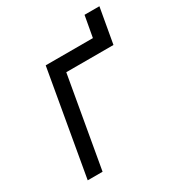

<svg xmlns="http://www.w3.org/2000/svg" viewBox="-152 -726 769 828"><g transform="rotate(-30 232.0 -312.5)"><path d="M136 -520H371L390 -625H464L433 -450H198L119 0H45Z"/></g></svg>

Font: Fixel Italic Variable Display Thin
Style: Italic
Weight: 100
Italic angle: -10°
Designer: AlfaBravo + MacPaw
Foundry: Kyrylo Tkachov, Marchela Mozhyna, Serhii Makarenko, Maria Weinstein, Zakhar Kryvoshyya
Version: Version 1.210;Glyphs 3.2 (3217)